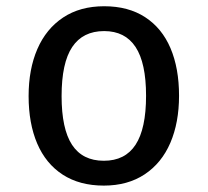

<svg xmlns="http://www.w3.org/2000/svg" viewBox="-20 -573 655 606"><path d="M545.1 -270.8Q545.1 -186.2 517.7 -122.3Q490.3 -58.5 436.7 -22.8Q383.1 12.8 307.7 12.8Q231.3 12.8 177.9 -21.8Q124.6 -56.4 97.4 -120Q70.3 -183.6 70.3 -269.7Q70.3 -354.4 97.9 -418.2Q125.6 -482.1 179.2 -517.7Q232.8 -553.3 308.7 -553.3Q385.1 -553.3 438.2 -518.7Q491.3 -484.1 518.2 -420.8Q545.1 -357.4 545.1 -270.8ZM174.4 -269.7Q174.4 -166.2 207.4 -115.9Q240.5 -65.6 307.7 -65.6Q374.9 -65.6 407.9 -116.2Q441 -166.7 441 -270.8Q441 -374.4 407.9 -424.6Q374.9 -474.9 308.7 -474.9Q241.5 -474.9 207.9 -424.6Q174.4 -374.4 174.4 -269.7Z"/></svg>

Font: Fira Code Fixed Retina
Style: Regular
Weight: 450
Monospace: yes
Designer: Carrois Corporate, Edenspiekermann AG, Nikita Prokopov
Foundry: Carrois Corporate, Edenspiekermann AG, Nikita Prokopov
Version: Version 5.002